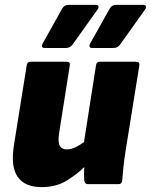

<svg xmlns="http://www.w3.org/2000/svg" viewBox="-20 -752 617 784"><path d="M150 12Q81 12 52 -30Q23 -72 37 -160L89 -485Q91 -500 104 -500H251Q268 -500 265 -485L221 -206Q216 -171 224 -156.5Q232 -142 253 -142Q271 -142 289 -151Q307 -160 323 -172L372 -485Q374 -500 387 -500H536Q551 -500 549 -485L492 -131Q487 -98 484 -69.5Q481 -41 479 -15Q478 0 464 0H339Q326 0 324 -15Q322 -38 324 -70Q294 -40 251.5 -14Q209 12 150 12ZM356 -556Q348 -556 346 -561.5Q344 -567 348 -574L428 -717Q437 -732 452 -732H566Q574 -732 576 -726.5Q578 -721 573 -714L471 -571Q461 -556 443 -556ZM162 -556Q154 -556 152 -561.5Q150 -567 154 -574L234 -717Q243 -732 258 -732H372Q380 -732 382 -726.5Q384 -721 379 -714L277 -571Q267 -556 249 -556Z"/></svg>

Font: Sofia Sans ExtraBlack
Style: Italic
Weight: 1000
Italic angle: -9°
Designer: Botio Nikoltchev, Ani Petrova
Foundry: lettersoup
Version: Version 4.100; ttfautohint (v1.8.4.7-5d5b)